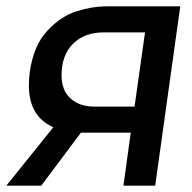

<svg xmlns="http://www.w3.org/2000/svg" viewBox="-37 -585 606 605"><path d="M452 0H352L375 -167H236H218L93 0H-17L131 -184Q54 -218 54 -316Q54 -337 57 -359Q69 -442 112 -488Q155 -534 204.5 -549.5Q254 -565 297 -565H531ZM387 -249 420 -483H290Q229 -483 193 -447Q157 -411 157 -347Q157 -301 185 -275Q213 -249 262 -249Z"/></svg>

Font: Neutral Grotesk
Style: Italic
Weight: 400
Italic angle: -8°
Designer: Nawras Khrais
Foundry: Nawras Khrais
Version: Version 1.000